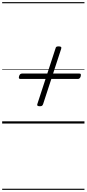

<svg xmlns="http://www.w3.org/2000/svg" viewBox="-20 -1145 803 1780"><path d="M350 -160Q333 -160 327.5 -165.5Q322 -171 327 -183L494 -694Q497 -708 503.5 -711.5Q510 -715 523 -715Q540 -715 545.5 -710Q551 -705 547 -692L380 -181Q376 -169 369.5 -164.5Q363 -160 350 -160ZM169 -413Q159 -413 156 -419Q153 -425 157 -439Q164 -463 184 -463H716Q727 -463 729 -456.5Q731 -450 728 -437Q721 -413 702 -413ZM0 605H763V615H0ZM0 -20H763V0H0ZM0 -505H763V-500H0ZM0 -1125H763V-1115H0Z"/></svg>

Font: Playwrite CU Guides
Style: Regular
Weight: 400
Designer: Veronika Burian, José Scaglione
Foundry: TypeTogether
Version: Version 1.003